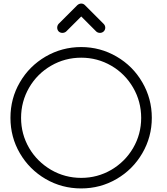

<svg xmlns="http://www.w3.org/2000/svg" viewBox="-20 -1034 946 1085"><path d="M92.3 -168C127.9 -106.9 176.8 -58.1 237.8 -22.5C299.3 13.2 366.2 30.8 438.5 30.8C510.7 30.8 577.6 13.2 638.7 -22.5C700.2 -58.1 748.5 -106.9 784.2 -168C819.8 -229 837.9 -295.9 837.9 -368.2C837.9 -440.9 819.8 -507.8 784.2 -568.8C748.5 -630.4 700.2 -678.7 638.7 -714.4C577.6 -750 510.7 -768.1 438.5 -768.1C366.2 -768.1 299.3 -750 237.8 -714.4C176.8 -678.7 127.9 -630.4 92.3 -568.8C56.6 -507.8 39.1 -440.9 39.1 -368.2C39.1 -295.9 56.6 -229 92.3 -168ZM144.5 -538.6C174.8 -590.8 216.3 -632.3 268.6 -662.6C320.8 -692.9 377.9 -708 439 -708C500 -708 556.6 -692.9 608.9 -662.6C661.1 -632.3 702.1 -590.8 732.4 -538.6C762.7 -486.3 777.8 -429.2 777.8 -367.7C777.8 -306.6 762.7 -250 732.4 -197.8C702.1 -146 661.1 -105 608.9 -74.2C556.6 -43.9 500 -28.8 439 -28.8C377.9 -28.8 320.8 -43.9 268.6 -74.2C216.3 -105 174.8 -146 144.5 -197.8C114.3 -250 99.1 -306.6 99.1 -367.7C99.1 -429.2 114.3 -486.3 144.5 -538.6ZM311 -898.9C300.8 -887.2 300.3 -868.2 311.5 -856.4C322.8 -845.2 342.3 -845.7 354 -856L439 -940.9L523.9 -856C535.2 -845.7 554.2 -845.2 565.9 -856.4C578.1 -868.2 577.6 -887.2 565.9 -898.9L460 -1004.9C448.2 -1017.1 430.2 -1016.6 417 -1004.9Z"/></svg>

Font: Nemoy
Style: Medium
Weight: 500
Designer: BSozoo
Foundry: BSozoo
Version: Version 001.000